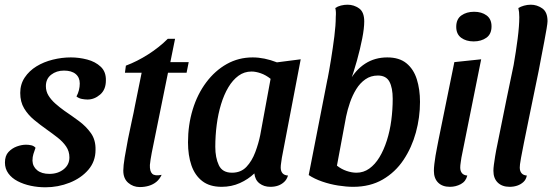

<svg xmlns="http://www.w3.org/2000/svg" viewBox="-20 -774 2347 816"><path d="M173 22Q141 22 110.5 15.5Q80 9 55 -4Q30 -17 15.5 -37Q1 -57 1 -83Q1 -112 16 -128Q31 -144 51.5 -151.5Q72 -159 91 -159Q102 -159 113 -156.5Q124 -154 131 -146Q126 -132 122 -119.5Q118 -107 118 -91Q119 -66 138 -50.5Q157 -35 190 -35Q226 -35 250.5 -54.5Q275 -74 275 -105Q275 -131 261 -151.5Q247 -172 224.5 -189.5Q202 -207 178 -224Q151 -243 125 -264.5Q99 -286 82.5 -313.5Q66 -341 66 -379Q66 -416 85 -444.5Q104 -473 135 -492Q166 -511 204.5 -520.5Q243 -530 281 -530Q316 -530 350.5 -521Q385 -512 408 -490.5Q431 -469 430 -432Q430 -393 405.5 -372Q381 -351 352 -351Q341 -351 328 -353.5Q315 -356 305 -364Q312 -377 315.5 -391Q319 -405 319 -419Q319 -445 301.5 -459.5Q284 -474 252 -474Q220 -474 197.5 -456.5Q175 -439 175 -408Q175 -386 186 -368Q197 -350 215 -334Q233 -318 254 -303Q285 -282 315.5 -259.5Q346 -237 366.5 -208Q387 -179 386 -137Q386 -88 355.5 -52.5Q325 -17 276 2.5Q227 22 173 22Z M574 21Q546 21 525 3Q504 -15 504 -49Q504 -69 510 -105.5Q516 -142 524 -183Q532 -224 540.5 -261.5Q549 -299 553 -322L582 -465H511L515 -495Q563 -513 610 -543Q657 -573 693 -609H724L704 -510H782L773 -465H694L625 -125Q622 -109 620 -96.5Q618 -84 617 -73Q616 -46 627 -35.5Q638 -25 667 -31Q658 -12 644.5 -1Q631 10 613 15.5Q595 21 574 21Z M922 20Q871 20 839.5 -4.5Q808 -29 793.5 -71.5Q779 -114 779 -169Q779 -243 799 -308.5Q819 -374 856.5 -424Q894 -474 944 -502Q994 -530 1054 -530Q1103 -530 1157 -509L1258 -522L1178 -104Q1177 -95 1175 -83Q1173 -71 1173 -62Q1173 -47 1180.5 -38Q1188 -29 1204 -28Q1199 -11 1187.5 -0.5Q1176 10 1161.5 15Q1147 20 1129 20Q1102 20 1083 5.5Q1064 -9 1061 -37Q1035 -12 999.5 4Q964 20 922 20ZM966 -40Q1004 -40 1027.5 -65Q1051 -90 1065 -127.5Q1079 -165 1086 -200L1130 -439Q1110 -455 1088.5 -462.5Q1067 -470 1049 -470Q1018 -470 993.5 -452Q969 -434 950.5 -403Q932 -372 919.5 -331Q907 -290 901 -243.5Q895 -197 895 -150Q895 -104 910 -72Q925 -40 966 -40Z M1481 20Q1452 20 1417 14.5Q1382 9 1349 -2.5Q1316 -14 1292 -30L1372 -439L1465 -429Q1491 -477 1532 -503.5Q1573 -530 1626 -530Q1677 -530 1707.5 -505Q1738 -480 1751.5 -437Q1765 -394 1765 -341Q1765 -275 1747.5 -211Q1730 -147 1695 -94.5Q1660 -42 1606.5 -11Q1553 20 1481 20ZM1495 -40Q1525 -40 1549.5 -57.5Q1574 -75 1592.5 -105.5Q1611 -136 1624 -176.5Q1637 -217 1643 -262.5Q1649 -308 1649 -354Q1649 -401 1635 -427Q1621 -453 1586 -453Q1556 -453 1533 -437Q1510 -421 1494 -395Q1478 -369 1467.5 -338.5Q1457 -308 1451 -279L1412 -70Q1431 -55 1453 -47.5Q1475 -40 1495 -40ZM1465 -416 1371 -432Q1379 -473 1387 -522.5Q1395 -572 1401 -619.5Q1407 -667 1407 -702Q1408 -714 1407.5 -723Q1407 -732 1405 -740Q1415 -747 1429 -750.5Q1443 -754 1457 -754Q1484 -754 1506 -738.5Q1528 -723 1528 -683Q1528 -654 1519.5 -610.5Q1511 -567 1497 -516.5Q1483 -466 1465 -416Z M1892 20Q1860 20 1842 2Q1824 -16 1824 -48Q1824 -60 1826 -77Q1828 -94 1831 -112.5Q1834 -131 1837.5 -147.5Q1841 -164 1843 -176L1911 -510L2025 -522L1941 -104Q1940 -96 1938 -83.5Q1936 -71 1936 -62Q1936 -47 1943.5 -38Q1951 -29 1966 -28Q1960 -3 1938.5 8.5Q1917 20 1892 20ZM1993 -598Q1961 -598 1940 -613.5Q1919 -629 1919 -660Q1919 -693 1941 -708.5Q1963 -724 1995 -724Q2027 -724 2048 -708.5Q2069 -693 2069 -662Q2069 -629 2047 -613.5Q2025 -598 1993 -598Z M2146 20Q2114 20 2095.5 2Q2077 -16 2077 -48Q2077 -59 2079 -74Q2081 -89 2084.5 -111Q2088 -133 2095 -166Q2102 -199 2111 -245Q2120 -291 2133 -354Q2146 -417 2163 -498Q2173 -555 2180 -609.5Q2187 -664 2187 -701Q2187 -713 2186 -722.5Q2185 -732 2183 -740Q2193 -746 2207 -750Q2221 -754 2236 -754Q2262 -754 2284.5 -738.5Q2307 -723 2307 -684Q2307 -676 2303 -652Q2299 -628 2293 -596.5Q2287 -565 2280.5 -531.5Q2274 -498 2269 -471Q2245 -355 2230 -281.5Q2215 -208 2206.5 -166Q2198 -124 2194.5 -104Q2191 -84 2190 -76Q2189 -68 2189 -62Q2189 -47 2196.5 -38Q2204 -29 2219 -28Q2216 -11 2204.5 -0.5Q2193 10 2178 15Q2163 20 2146 20Z"/></svg>

Font: Sansita Swashed Light
Style: Regular
Weight: 400
Version: Version 1.003